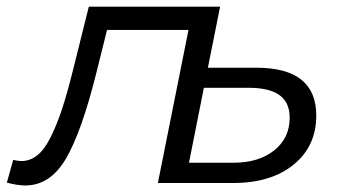

<svg xmlns="http://www.w3.org/2000/svg" viewBox="-68 -547 1013 574"><path d="M553.5 -344.5H699Q877.5 -344.5 877.5 -201.5Q877.5 -110 810 -55Q742.5 0 630 0H404L495.5 -457.5H252L220.5 -331Q176 -152.5 129 -72.5Q82 7.5 7.5 7.5Q-15 7.5 -47.5 -1L-28.5 -69Q-13 -65.5 -4.5 -65.5Q22 -65.5 43.8 -83Q65.5 -100.5 84 -138Q102.5 -175.5 117.8 -222Q133 -268.5 150.5 -338.5L197.5 -527H590ZM497 -60.5H630Q705.5 -60.5 751.8 -97.5Q798 -134.5 798 -195Q798 -240.5 767.8 -262.5Q737.5 -284.5 675.5 -284.5H541.5Z"/></svg>

Font: Argentum Sans Light
Style: Italic
Weight: 300
Italic angle: -11.3°
Designer: Julieta Ulanovsky (font), Owen Earl (portions from Jones font), Cristiano Sobral (main changes and remaster)
Foundry: Julieta Ulanovsky (font), Owen Earl (portions from Jones font), Cristiano Sobral (main changes and remaster)
Version: Version 3.127